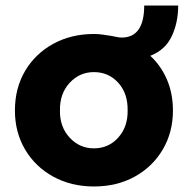

<svg xmlns="http://www.w3.org/2000/svg" viewBox="-20 -665 680 695"><path d="M320 10Q238 10 173 -25.5Q108 -61 71 -123.5Q34 -186 34 -265Q34 -346 71 -408.5Q108 -471 173 -506.5Q238 -542 320 -542Q337 -542 353.5 -539.5Q370 -537 383 -535Q394 -533 403.5 -531Q413 -529 420 -529Q502 -529 502 -645H625Q625 -583 601.5 -533.5Q578 -484 524 -463Q563 -427 584.5 -376.5Q606 -326 606 -265Q606 -186 569 -123.5Q532 -61 467.5 -25.5Q403 10 320 10ZM320 -128Q373 -128 408 -167Q443 -206 442 -265Q443 -327 408 -365.5Q373 -404 320 -404Q268 -404 232 -365Q196 -326 197 -265Q196 -206 232 -167Q268 -128 320 -128Z"/></svg>

Font: Readex Pro
Style: Bold
Weight: 700
Designer: Bonnie Shaver-Troup, Thomas Jockin
Foundry: Lexend
Version: Version 1.203; ttfautohint (v1.8.3)